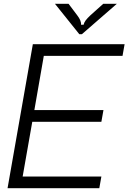

<svg xmlns="http://www.w3.org/2000/svg" viewBox="-20 -997 680 1017"><path d="M506 0H20L154 -763H640L629 -701H212L162 -414H528L517 -352H151L100 -62H517ZM400 -816 271 -977H343L389 -916Q412 -886 409 -866H423Q426 -886 459 -916L527 -977H599L414 -816Z"/></svg>

Font: Open Sauce Sans Light Italic
Style: Regular
Weight: 300
Italic angle: -10°
Designer: Alfredo Marco Pradil
Foundry: Creative Sauce Fz LLC
Version: Version 1.477